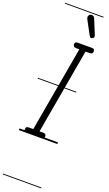

<svg xmlns="http://www.w3.org/2000/svg" viewBox="-302 -1273 989 1744"><g transform="rotate(20 192.0 -401.0)"><path d="M72.5 0Q54.5 0 48.8 -7.2Q43 -14.5 43 -26Q43 -38.5 48.8 -45.8Q54.5 -53 72.5 -53H114.5L260 -877H230Q211.5 -877 205.2 -884.8Q199 -892.5 199 -903.5Q199 -915 205 -921.8Q211 -928.5 230 -928.5H360Q378.5 -928.5 384 -921.8Q389.5 -915 389.5 -903.5Q389.5 -892.5 383.8 -884.8Q378 -877 360 -877H320L175 -53H208.5Q227.5 -53 233.5 -45.8Q239.5 -38.5 239.5 -26Q239.5 -14.5 233.5 -7.2Q227.5 0 208.5 0ZM72.5 0Q54.5 0 48.8 -7.2Q43 -14.5 43 -26Q43 -38.5 48.8 -45.8Q54.5 -53 72.5 -53H114.5L260 -877H230Q211.5 -877 205.2 -884.8Q199 -892.5 199 -903.5Q199 -915 205 -921.8Q211 -928.5 230 -928.5H360Q378.5 -928.5 384 -921.8Q389.5 -915 389.5 -903.5Q389.5 -892.5 383.8 -884.8Q378 -877 360 -877H320L175 -53H208.5Q227.5 -53 233.5 -45.8Q239.5 -38.5 239.5 -26Q239.5 -14.5 233.5 -7.2Q227.5 0 208.5 0ZM339.5 -1014.5Q331.5 -1010 323 -1010.2Q314.5 -1010.5 306 -1026L236.5 -1154.5Q225 -1176.5 231.2 -1190.2Q237.5 -1204 249 -1207.5Q264 -1212 275 -1205.5Q286 -1199 291 -1185.5L348 -1046Q353.5 -1032 350.2 -1025.2Q347 -1018.5 339.5 -1014.5ZM-5 420.5H366.5V428.5H-5ZM-5 -16H366.5V0H-5ZM-5 -505.5H366.5V-497.5H-5ZM-5 -1230H366.5V-1222H-5Z"/></g></svg>

Font: Edu VIC WA NT Pre Guide
Style: Regular
Weight: 400
Designer: Tina and Corey Anderson, Eben Sorkin, Mirko Velimirovic
Foundry: Google for Education
Version: Version 1.000